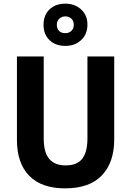

<svg xmlns="http://www.w3.org/2000/svg" viewBox="-20 -1024 719 1054"><path d="M607 -258Q607 -133 539.5 -61.5Q472 10 337 10Q208 10 140.5 -59Q73 -128 73 -256V-714H220V-263Q220 -187 250.5 -151.5Q281 -116 340 -116Q403 -116 431.5 -152.5Q460 -189 460 -264V-714H607ZM339 -772Q285 -772 252 -803.5Q219 -835 219 -888Q219 -941 252 -972.5Q285 -1004 339 -1004Q390 -1004 425 -972.5Q460 -941 460 -889Q460 -836 425.5 -804Q391 -772 339 -772ZM339 -842Q359 -842 372 -854.5Q385 -867 385 -888Q385 -909 372 -921.5Q359 -934 339 -934Q319 -934 305.5 -921.5Q292 -909 292 -888Q292 -867 304 -854.5Q316 -842 339 -842Z"/></svg>

Font: Noto Sans Lao UI SemCond
Style: Bold
Weight: 700
Width: 4
Designer: Monotype Design Team
Foundry: Monotype Imaging Inc.
Version: Version 2.000; ttfautohint (v1.8.4.7-5d5b)